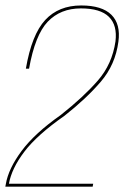

<svg xmlns="http://www.w3.org/2000/svg" viewBox="-36 -700 468 720"><path d="M-16 0H311.5L313.5 -11H-2.5Q7.5 -68 55.2 -131Q103 -194 206 -266Q288.5 -331 342.5 -394.2Q396.5 -457.5 408 -543.5Q417 -609.5 381.8 -644.5Q346.5 -679.5 268.5 -679.5Q184 -679.5 133.5 -625Q83 -570.5 61 -442.5H73Q95.5 -569 143.2 -618.8Q191 -668.5 267.5 -668.5Q340.5 -668.5 372.5 -636.8Q404.5 -605 397 -544.5Q384.5 -459.5 331 -398Q277.5 -336.5 191.5 -268.5Q94 -200 45 -134Q-4 -68 -14 -10.5Z"/></svg>

Font: Anybody UltraCondensed Thin Thin
Style: Italic
Weight: 250
Italic angle: -10°
Version: Version 1.111